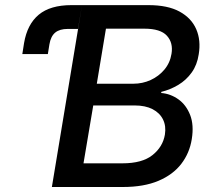

<svg xmlns="http://www.w3.org/2000/svg" viewBox="-20 -748 848 768"><path d="M69.3 -531.7 76.2 -575.7Q88.9 -650.9 135 -689.2Q181.2 -727.5 265.6 -727.5H308.1L292 -632.3H251Q218.8 -632.3 200.9 -617.7Q183.1 -603 177.7 -570.8L171.4 -531.7ZM187.5 0 308.1 -727.5H573.7Q650.9 -727.5 698.2 -701.7Q745.6 -675.8 764.9 -631.3Q784.2 -586.9 774.9 -530.8Q768.6 -488.3 746.8 -458Q725.1 -427.7 693.6 -408.7Q662.1 -389.6 625 -380.4V-376Q662.1 -373 693.4 -350.8Q724.6 -328.6 740.5 -288.3Q756.3 -248 747.1 -191.4Q738.3 -135.7 705.1 -92.5Q671.9 -49.3 613.8 -24.7Q555.7 0 471.2 0ZM314 -94.7H469.7Q548.8 -94.7 590.1 -127.7Q631.3 -160.6 639.6 -209.5Q645 -243.7 632.1 -270Q619.1 -296.4 590.3 -311.3Q561.5 -326.2 518.6 -326.2H353ZM367.2 -413.1H513.2Q550.3 -413.1 582.8 -428Q615.2 -442.9 637.7 -469.7Q660.2 -496.6 666 -532.7Q673.3 -576.7 647.7 -605Q622.1 -633.3 557.6 -633.3H403.8Z"/></svg>

Font: Inter 17pt Medium
Style: Italic
Weight: 500
Italic angle: -9.3988°
Version: Version 4.001;git-66647c0bb